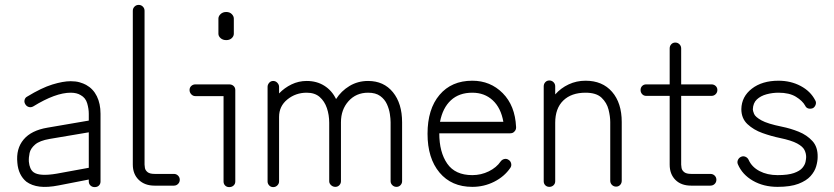

<svg xmlns="http://www.w3.org/2000/svg" viewBox="-20 -751 3411 785"><path d="M367 14Q357 14 350 7.5Q343 1 343 -9V-17L220 7Q174 16 142 12Q110 8 88 -8Q72 -21 62.5 -40.5Q53 -60 51 -85Q45 -143 76.5 -180.5Q108 -218 174 -229L343 -258V-286Q343 -306 336.5 -328.5Q330 -351 310 -362Q294 -372 269 -372Q207 -372 116 -316Q107 -311 98 -313.5Q89 -316 84 -324Q78 -333 80.5 -342.5Q83 -352 91 -356Q150 -392 194 -405.5Q238 -419 269 -419Q290 -419 305.5 -414.5Q321 -410 332 -404Q361 -388 376 -357.5Q391 -327 391 -286V-9Q391 1 384.5 7.5Q378 14 367 14ZM212 -41 343 -65V-210L183 -183Q142 -176 123.5 -160Q105 -144 101 -125.5Q97 -107 98 -90Q101 -59 117 -47Q141 -29 212 -41Z M612 8Q572 8 547.5 -15.5Q523 -39 523 -78V-707Q523 -717 530 -724Q537 -731 547 -731Q557 -731 564 -724Q571 -717 571 -707V-78Q571 -74 572.5 -64.5Q574 -55 583 -47.5Q592 -40 612 -40H691Q701 -40 708 -33Q715 -26 715 -16Q715 -6 708 1Q701 8 691 8Z M917 14Q907 14 900.5 7.5Q894 1 894 -9V-358H779Q769 -358 762 -365.5Q755 -373 755 -383Q755 -393 762 -399.5Q769 -406 779 -406H917Q928 -406 935 -399.5Q942 -393 942 -383V-9Q942 1 935 7.5Q928 14 917 14ZM905 -587Q891 -587 882 -595Q873 -603 873 -613V-675Q873 -685 882 -693.5Q891 -702 905 -702Q919 -702 927.5 -693.5Q936 -685 936 -675V-613Q936 -603 927.5 -595Q919 -587 905 -587Z M1097 14Q1087 14 1080.5 7Q1074 0 1074 -9V-396Q1074 -405 1080.5 -412.5Q1087 -420 1097 -420Q1107 -420 1114 -412.5Q1121 -405 1121 -396V-369Q1143 -392 1172 -406Q1201 -420 1234 -420Q1275 -420 1306 -400.5Q1337 -381 1354 -346Q1375 -379 1409 -399.5Q1443 -420 1485 -420Q1549 -420 1586.5 -374Q1624 -328 1624 -251V-10Q1624 -1 1617.5 6Q1611 13 1601 13Q1591 13 1584 6Q1577 -1 1577 -10V-251Q1577 -265 1574 -285Q1571 -305 1562 -325Q1553 -345 1534.5 -358.5Q1516 -372 1485 -372Q1436 -372 1405 -337.5Q1374 -303 1374 -251V-10Q1374 -1 1367.5 6Q1361 13 1351 13Q1341 13 1333.5 6Q1326 -1 1326 -10V-249Q1326 -281 1316.5 -309Q1307 -337 1287 -354.5Q1267 -372 1234 -372Q1189 -372 1155 -344.5Q1121 -317 1121 -273V-9Q1121 0 1114 7Q1107 14 1097 14Z M1911 13Q1826 13 1777 -45.5Q1728 -104 1728 -204Q1728 -305 1777 -363Q1826 -421 1911 -421Q1985 -421 2035.5 -370Q2086 -319 2090 -232V-229Q2090 -220 2083 -213Q2077 -206 2066 -206H1776Q1776 -129 1808.5 -82Q1841 -35 1911 -35Q1947 -35 1978.5 -50.5Q2010 -66 2027 -91Q2033 -99 2042.5 -101Q2052 -103 2060 -97Q2068 -92 2070 -82Q2072 -72 2066 -64Q2042 -29 2000.5 -8Q1959 13 1911 13ZM1779 -253H2038Q2028 -310 1994.5 -341Q1961 -372 1911 -372Q1857 -372 1823.5 -341Q1790 -310 1779 -253Z M2226 13Q2216 13 2209.5 6.5Q2203 0 2203 -10V-398Q2203 -408 2209.5 -415Q2216 -422 2226 -422Q2236 -422 2243 -415Q2250 -408 2250 -398V-365Q2273 -391 2305 -406Q2337 -421 2374 -421Q2443 -421 2482.5 -375.5Q2522 -330 2522 -252V-12Q2522 -2 2515.5 5Q2509 12 2499 12Q2489 12 2482 5Q2475 -2 2475 -12V-252Q2475 -275 2468 -303Q2461 -331 2439.5 -351.5Q2418 -372 2374 -372Q2316 -372 2283 -340Q2250 -308 2250 -249V-10Q2250 0 2243 6.5Q2236 13 2226 13Z M2806 8Q2765 8 2741.5 -15.5Q2718 -39 2718 -78V-359H2622Q2612 -359 2605.5 -366Q2599 -373 2599 -383Q2599 -393 2605.5 -399.5Q2612 -406 2622 -406H2718V-553Q2718 -563 2724.5 -570Q2731 -577 2741 -577Q2751 -577 2758 -570Q2765 -563 2765 -553V-406H2889Q2899 -406 2906 -399.5Q2913 -393 2913 -383Q2913 -373 2906 -366Q2899 -359 2889 -359H2765V-78Q2765 -74 2766.5 -64.5Q2768 -55 2777 -47.5Q2786 -40 2806 -40H2884Q2895 -40 2902 -33Q2909 -26 2909 -16Q2909 -6 2902 1Q2895 8 2884 8Z M3159 13Q3102 13 3058.5 -12Q3015 -37 2997 -79Q2993 -88 2997 -97Q3001 -106 3010 -110Q3019 -114 3028 -110Q3037 -106 3041 -97Q3054 -68 3085.5 -51.5Q3117 -35 3159 -35Q3202 -35 3226 -43.5Q3250 -52 3260.5 -64.5Q3271 -77 3273.5 -89.5Q3276 -102 3276 -109Q3276 -124 3269 -138Q3262 -152 3239 -164.5Q3216 -177 3168 -187Q3134 -194 3097.5 -207Q3061 -220 3036 -243.5Q3011 -267 3011 -305Q3012 -356 3054 -388.5Q3096 -421 3163 -421Q3213 -421 3253.5 -399.5Q3294 -378 3313 -341Q3318 -333 3315 -323.5Q3312 -314 3304 -309Q3294 -305 3285 -307.5Q3276 -310 3272 -319Q3261 -339 3234 -355.5Q3207 -372 3163 -372Q3138 -372 3114 -365.5Q3090 -359 3074.5 -344.5Q3059 -330 3058 -304Q3058 -298 3063 -285.5Q3068 -273 3093 -259Q3118 -245 3177 -233Q3212 -226 3245.5 -212.5Q3279 -199 3301.5 -174.5Q3324 -150 3323 -109Q3323 -92 3317 -71Q3311 -50 3294 -31Q3277 -12 3244.5 0.5Q3212 13 3159 13Z"/></svg>

Font: Zen Kurenaido
Style: ARC
Weight: 400
Designer: Yoshimichi Ohira
Foundry: Positype
Version: Version 1.001